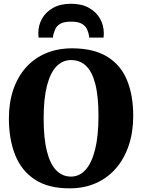

<svg xmlns="http://www.w3.org/2000/svg" viewBox="-20 -1016 776 1047"><path d="M363 11Q245.5 12 171.5 -36Q97.5 -84 63 -170Q28.5 -256 28.5 -370Q28.5 -457.5 52.8 -528Q77 -598.5 122.2 -648.8Q167.5 -699 231 -725.8Q294.5 -752.5 374 -752.5Q491.5 -752 565 -706.8Q638.5 -661.5 672.5 -579Q706.5 -496.5 706.5 -384Q706.5 -296.5 682.5 -224.2Q658.5 -152 613.5 -99.5Q568.5 -47 505 -18.2Q441.5 10.5 363 11ZM367 -53Q413.5 -53 447 -90.5Q480.5 -128 498.8 -201.8Q517 -275.5 517 -383Q517 -493 499.2 -560Q481.5 -627 448.2 -657.8Q415 -688.5 368 -688.5Q321.5 -688.5 288 -654Q254.5 -619.5 236.2 -548.8Q218 -478 218 -370.5Q218 -261.5 235.8 -191.2Q253.5 -121 287 -87Q320.5 -53 367 -53ZM367.5 -995.5Q425.5 -995.5 465.2 -973Q505 -950.5 525.5 -914.2Q546 -878 546 -835.5Q546 -829 545.8 -823Q545.5 -817 544.5 -811H466Q466 -813.5 466 -817Q466 -820.5 465 -824Q462 -839.5 454.5 -856.5Q447 -873.5 427.2 -885.8Q407.5 -898 367.5 -898Q327.5 -898 307.8 -885.8Q288 -873.5 281 -856.2Q274 -839 270 -824Q269.5 -820.5 269.2 -817Q269 -813.5 269 -811H190.5Q190 -817 189.5 -823.2Q189 -829.5 189 -836Q189 -878.5 209.5 -914.8Q230 -951 269.8 -973.2Q309.5 -995.5 367.5 -995.5Z"/></svg>

Font: Merriweather 24pt Black
Style: Regular
Weight: 900
Designer: Eben Sorkin
Foundry: Eben Sorkin
Version: Version 2.100